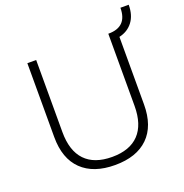

<svg xmlns="http://www.w3.org/2000/svg" viewBox="-137 -890 978 1023"><g transform="rotate(-20 351.5 -379.0)"><path d="M703 -768Q703 -709 675 -672Q647 -635 598 -624V-241Q598 -119 532 -54.5Q466 10 344 10Q222 10 155.5 -54.5Q89 -119 89 -241V-660H139V-251Q139 -145 191 -90.5Q243 -36 344 -36Q444 -36 496 -90.5Q548 -145 548 -251V-660H550Q656 -660 656 -768Z"/></g></svg>

Font: Elaine Sans Light
Style: Regular
Weight: 300
Designer: Wei Huang
Foundry: Wei Huang
Version: Version 2.001;December 24, 2019;FontCreator 12.0.0.2547 64-b